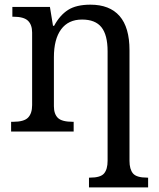

<svg xmlns="http://www.w3.org/2000/svg" viewBox="-20 -566 685 826"><path d="M442.9 -345.2Q442.9 -415.5 416.5 -448.7Q390.1 -481.9 333 -481.9Q273.9 -481.9 242.9 -439.7Q211.9 -397.5 211.9 -319.8V-108.9Q211.9 -75.7 229 -58.8Q246.1 -42 293 -42H296.9V0H27.8V-42H36.1Q83.5 -42 100.8 -60.1Q118.2 -78.1 118.2 -113.8V-425.8Q118.2 -459.5 100.3 -476.8Q82.5 -494.1 37.1 -494.1H33.2V-536.1H194.8L208 -455.1H212.9Q237.3 -500.5 272.7 -523.2Q308.1 -545.9 369.1 -545.9Q451.7 -545.9 494.4 -497.1Q537.1 -448.2 537.1 -350.1V126Q537.1 162.1 552.2 180.2Q567.4 198.2 612.8 198.2H617.2V240.2H362.8V198.2H367.2Q412.6 198.2 427.7 180.2Q442.9 162.1 442.9 126Z"/></svg>

Font: Noto Serif
Style: Regular
Weight: 400
Designer: Monotype Design team
Foundry: Monotype Imaging Inc.
Version: Version 1.02